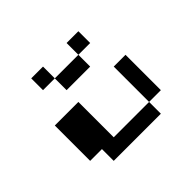

<svg xmlns="http://www.w3.org/2000/svg" viewBox="-110 -579 720 720"><g transform="rotate(-45 250.0 -219.0)"><path d="M125 -437.5H187.5V-375H125ZM312.5 -437.5H375V-375H312.5ZM187.5 -375H312.5V-312.5H187.5ZM62.5 -250H187.5V-62.5H375V0H125V-62.5H62.5ZM375 -250H437.5V-62.5H375Z"/></g></svg>

Font: Half Eighties
Style: Regular
Weight: 400
Monospace: yes
Designer: Jayvee Enaguas (HarvettFox96)
Version: 20191127.01dev02